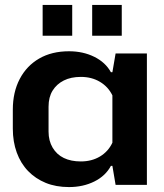

<svg xmlns="http://www.w3.org/2000/svg" viewBox="-20 -750 665 779"><path d="M260 9Q207 9 165.5 -8Q124 -25 94 -56Q64 -87 48 -131Q32 -175 32 -228V-305Q32 -376 60 -429.5Q88 -483 139 -512.5Q190 -542 260 -542Q317 -542 362.5 -519.5Q408 -497 430 -457H436L449 -533H576V0H449L436 -77H430Q408 -36 362.5 -13.5Q317 9 260 9ZM308 -95Q352 -95 385.5 -115Q419 -135 436 -171V-363Q419 -398 385.5 -418Q352 -438 308 -438Q268 -438 239 -423.5Q210 -409 193.5 -382.5Q177 -356 177 -317V-216Q177 -179 193.5 -151Q210 -123 239 -109Q268 -95 308 -95ZM153 -605V-730H273V-605ZM354 -605V-730H474V-605Z"/></svg>

Font: Hubot Sans SemiBold
Style: Regular
Weight: 600
Designer: Deni Anggara
Foundry: GitHub, Inc., Subsidiary of Microsoft Corporation
Version: Version 2.000